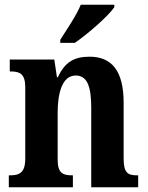

<svg xmlns="http://www.w3.org/2000/svg" viewBox="-20 -786 622 806"><path d="M233 -619V-606H294C351 -645 437 -721 460 -756V-766H319C301 -721 260 -662 233 -619ZM17 0H286V-50H283C244 -50 222 -59 222 -116V-312C222 -393 240 -469 298 -469C348 -469 363 -419 363 -333V0H560V-50H556C517 -50 499 -59 499 -121V-355C499 -490 448 -548 356 -548C291 -548 252 -525 223 -462H219L208 -536H21V-486H25C62 -486 86 -477 86 -420V-120C86 -59 60 -50 21 -50H17Z"/></svg>

Font: Noto Serif Tamil Condensed
Style: Bold Italic
Weight: 700
Width: 3
Italic angle: -12°
Designer: Indian Type Foundry, Tom Grace, and the Monotype Design Team
Foundry: Monotype Imaging Inc.
Version: Version 2.003